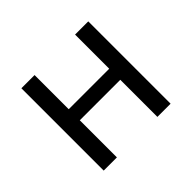

<svg xmlns="http://www.w3.org/2000/svg" viewBox="-168 -1048 1336 1336"><g transform="rotate(-45 500.0 -380.0)"><path d="M170.9 -785.2H300.8V-449.2H699.2V-785.2H829.1V24.9H699.2V-340.3H300.8V24.9H170.9Z"/></g></svg>

Font: BIZ UDPGothic
Style: Bold
Weight: 700
Designer: TypeBank Co., Ltd.
Foundry: Morisawa Inc.
Version: Version 1.051